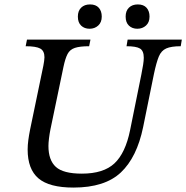

<svg xmlns="http://www.w3.org/2000/svg" viewBox="-20 -836 842 868"><path d="M312 12Q203 12 154 -29.5Q105 -71 105 -160Q105 -180 108 -202.5Q111 -225 116 -250L176 -539Q178 -550 179.5 -560Q181 -570 181 -577Q181 -606 162 -616.5Q143 -627 96 -627L102 -657H389L383 -627Q341 -627 318.5 -619.5Q296 -612 285.5 -592Q275 -572 267 -534L208 -251Q204 -231 201.5 -210.5Q199 -190 199 -176Q199 -112 232.5 -81.5Q266 -51 350 -51Q448 -51 497.5 -97.5Q547 -144 568 -247L619 -499Q624 -524 627 -543Q630 -562 630 -575Q630 -606 613 -616.5Q596 -627 552 -627L557 -657H802L797 -627Q754 -627 731.5 -617Q709 -607 698 -580.5Q687 -554 676 -502L627 -261Q599 -125 526.5 -56.5Q454 12 312 12ZM601 -706Q578 -706 563 -720Q548 -734 548 -761Q548 -787 563 -801.5Q578 -816 603 -816Q629 -816 642.5 -801Q656 -786 656 -761Q656 -735 640 -720.5Q624 -706 601 -706ZM385 -706Q362 -706 347 -720Q332 -734 332 -761Q332 -787 347 -801.5Q362 -816 387 -816Q413 -816 426.5 -801Q440 -786 440 -761Q440 -735 424 -720.5Q408 -706 385 -706Z"/></svg>

Font: STIX Two Text
Style: Italic
Weight: 400
Italic angle: -12°
Designer: Ross Mills, John Hudson & Paul Hanslow, Tiro Typeworks Ltd; with prior portions MicroPress Inc. and Coen Hoffman, Elsevi
Foundry: Tiro Typeworks Ltd
Version: Version 2.13 b171